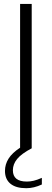

<svg xmlns="http://www.w3.org/2000/svg" viewBox="-20 -760 265 984"><path d="M194.5 151.5V185.5Q154 204.5 114.5 204.5Q61.5 204.5 33.5 181.5Q5.5 158.5 5.5 116Q5.5 82 24 52.8Q42.5 23.5 83 -3V-740H142.5V0Q89.5 28 67.8 54.8Q46 81.5 46 112.5Q46 170.5 117.5 170.5Q135 170.5 153 166.2Q171 162 194.5 151.5Z"/></svg>

Font: Encode Sans Semi Condensed Light
Style: Regular
Weight: 300
Width: 4
Designer: Multiple Designers
Foundry: Impallari Type
Version: Version 2.000